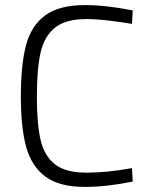

<svg xmlns="http://www.w3.org/2000/svg" viewBox="-20 -725 585 755"><path d="M62 -345Q62 -469 82 -546Q102 -623 157 -664Q212 -705 314 -705Q397 -705 502 -684L499 -631Q459 -638 408 -644Q357 -650 319 -650Q238 -650 196 -616Q154 -582 139.5 -518Q125 -454 125 -345Q125 -238 139.5 -175Q154 -112 196 -79Q238 -46 320 -46Q401 -46 499 -64L502 -11Q399 10 314 10Q213 10 158.5 -30.5Q104 -71 83 -147Q62 -223 62 -345Z"/></svg>

Font: Cairo Light
Style: Regular
Weight: 300
Designer: Mohamed Gaber, Accademia di Belle Arti di Urbino and others
Foundry: Kief Type Foundry, Accademia di Belle Arti di Urbino and others
Version: Version 3.011